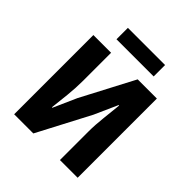

<svg xmlns="http://www.w3.org/2000/svg" viewBox="-220 -970 1117 1117"><g transform="rotate(45 338.0 -411.5)"><path d="M76.8 0V-651.8H222.6V-421.5Q222.6 -363.7 216 -299.7Q209.3 -235.8 203.3 -184.1H207.3L271 -327.4L441.4 -651.8H599.2V0H453.4V-231.1Q453.4 -289.4 460.6 -351.9Q467.7 -414.4 472.8 -467.7H468.8L405 -324.9L234.6 0ZM189.2 -729.5V-823.4H495.1V-729.5Z"/></g></svg>

Font: Source Sans 3 VF
Style: Regular
Weight: 200
Designer: Paul D. Hunt
Foundry: Adobe
Version: Version 3.046;hotconv 1.0.118;makeotfexe 2.5.65603